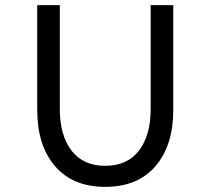

<svg xmlns="http://www.w3.org/2000/svg" viewBox="-20 -716 820 748"><path d="M125 -288V-696H213V-291Q213 -189 258.5 -129.5Q304 -70 390 -70Q476 -70 521.5 -129.5Q567 -189 567 -291V-696H655V-288Q655 -149 585.5 -68.5Q516 12 390 12Q264 12 194.5 -68.5Q125 -149 125 -288Z"/></svg>

Font: Amiko
Style: Regular
Weight: 400
Designer: Pablo Impallari, Rodrigo Fuenzalida, Andres Torresi
Foundry: Impallari Type
Version: Version 1.001; ttfautohint (v1.3)